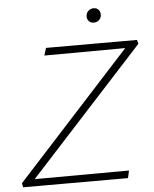

<svg xmlns="http://www.w3.org/2000/svg" viewBox="-57 -876 742 923"><g transform="rotate(-5 314.5 -414.0)"><path d="M17 0 13 -20 590 -652 603 -624 174 -622 185 -658H624L629 -639L50 -6L39 -34L531 -36L523 0ZM425 -759Q414 -759 406.5 -764Q399 -769 395 -777.5Q391 -786 393 -796Q394 -809 404.5 -818.5Q415 -828 429 -828Q440 -828 447.5 -823Q455 -818 458.5 -809.5Q462 -801 461 -790Q459 -776 449 -767.5Q439 -759 425 -759Z"/></g></svg>

Font: Ysabeau Office ExtraLight
Style: Italic
Weight: 250
Italic angle: -12°
Designer: Christian Thalmann (Catharsis Fonts)
Version: Version 2.001;gftools[0.9.30]; featfreeze: tnum,lnum,ss02